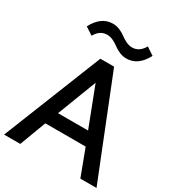

<svg xmlns="http://www.w3.org/2000/svg" viewBox="-244 -1129 1159 1265"><g transform="rotate(30 335.5 -496.0)"><path d="M-16.1 0 283.2 -750H387.7L687 0H564L488.8 -200.2H182.1L106.9 0ZM99.1 -890.1Q152.3 -991.7 240.7 -991.7Q268.6 -991.7 294.9 -980.2Q321.3 -968.8 338.6 -955.1Q356 -941.4 379.6 -929.9Q403.3 -918.5 426.3 -918.5Q481 -918.5 513.7 -976.6L571.8 -938Q518.6 -836.4 430.2 -836.4Q402.3 -836.4 376 -847.9Q349.6 -859.4 332.3 -873Q314.9 -886.7 291.3 -898.2Q267.6 -909.7 244.6 -909.7Q189.5 -909.7 157.2 -852.1ZM221.2 -299.8H449.7L335.4 -597.2Z"/></g></svg>

Font: Spartan MB SemBd
Style: Regular
Weight: 600
Designer: Matt Bailey, Mirko Velimirovic
Foundry: Matt Bailey
Version: Version 1.005